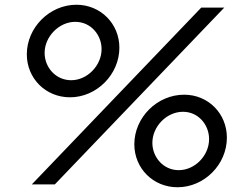

<svg xmlns="http://www.w3.org/2000/svg" viewBox="-20 -777 1041 809"><path d="M114 0H211L925 -745H828ZM93 -548C93 -447 172 -367 275 -367C387 -367 483 -463 483 -576C483 -677 404 -757 302 -757C189 -757 93 -661 93 -548ZM168 -554C168 -623 229 -685 297 -685C363 -685 408 -630 408 -570C408 -501 348 -439 280 -439C214 -439 168 -494 168 -554ZM546 -169C546 -68 625 12 728 12C841 12 936 -84 936 -197C936 -298 858 -378 756 -378C642 -378 546 -282 546 -169ZM622 -175C622 -244 682 -306 751 -306C816 -306 861 -251 861 -191C861 -121 801 -60 733 -60C668 -60 622 -115 622 -175Z"/></svg>

Font: Mluvka
Style: Italic
Weight: 400
Italic angle: -8°
Designer: Modified by Jiří Krblich, Original typeface by Gumpita Rahayu
Foundry: Gumpita Rahayu & Jiří Krblich
Version: Version 2.000;Glyphs 3.1.1 (3134)